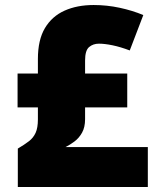

<svg xmlns="http://www.w3.org/2000/svg" viewBox="-20 -745 626 765"><path d="M353 -725Q406 -725 457 -714Q508 -703 551 -685L497 -544Q460 -558 428.5 -564.5Q397 -571 374 -571Q351 -571 335 -557.5Q319 -544 319 -504V-452H487V-317H319V-270Q319 -238 307 -216.5Q295 -195 277 -181.5Q259 -168 241 -159H569V0H51V-153Q78 -169 95.5 -182.5Q113 -196 122 -216Q131 -236 131 -269V-317H50V-452H131V-510Q131 -586 159 -633Q187 -680 237 -702.5Q287 -725 353 -725Z"/></svg>

Font: Noto Sans Devanagari Black
Style: Regular
Weight: 900
Version: Version 2.003